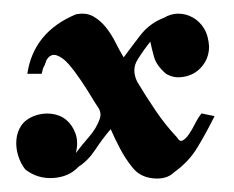

<svg xmlns="http://www.w3.org/2000/svg" viewBox="-20 -254 342 281"><path d="M220 -228Q230 -234 241 -234Q252 -234 262 -228.5Q272 -223 278.5 -212.5Q285 -202 286 -186Q286 -173 280 -163Q274 -153 265 -147.5Q256 -142 244.5 -141Q233 -140 223 -146Q209 -158 205.5 -170.5Q202 -183 200 -193Q191 -182 181.5 -167Q172 -152 181 -134Q193 -114 207.5 -92.5Q222 -71 239 -53Q243 -46 247.5 -48.5Q252 -51 256.5 -57.5Q261 -64 265.5 -73Q270 -82 275 -88L294 -84Q281 -58 268.5 -37.5Q256 -17 235 -2Q224 9 204 7Q184 5 173 -10Q164 -21 156 -36Q148 -51 142 -65Q130 -51 119.5 -35Q109 -19 95 -10Q81 5 58 6.5Q35 8 17 -6Q10 -15 6.5 -26.5Q3 -38 4 -49.5Q5 -61 11 -70Q17 -79 29 -84Q42 -89 55 -87.5Q68 -86 77 -78.5Q86 -71 90.5 -58.5Q95 -46 91 -30Q100 -42 110.5 -54Q121 -66 126 -80Q129 -89 123.5 -97Q118 -105 114 -112Q108 -122 99 -135.5Q90 -149 81 -159.5Q72 -170 63 -173Q54 -176 48 -166Q45 -157 44 -156Q43 -155 41 -146H20Q29 -207 91 -233Q106 -236 116.5 -230Q127 -224 135 -214Q143 -204 149 -192Q155 -180 161 -170Q172 -185 185.5 -202.5Q199 -220 220 -228Z"/></svg>

Font: Lucien Schoenschriftv CAT
Style: Regular
Weight: 400
Designer: Lucian Bernhard 1928
Foundry: CAT-Fonts Peter Wiegel
Version: Version 1.000